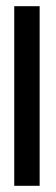

<svg xmlns="http://www.w3.org/2000/svg" viewBox="-20 -600 182 620"><path d="M26 0H108V-580H26Z"/></svg>

Font: Charger Sport
Style: SeBdNrw
Weight: 600
Designer: Jasper
Foundry: Cannot Into Space Fonts
Version: Version 1.1